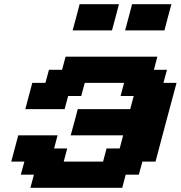

<svg xmlns="http://www.w3.org/2000/svg" viewBox="-20 -895 861 915"><path d="M125 0H562.5L579.1 -62.5H641.6L658.7 -125H721.2Q737.8 -187.5 771 -312.5Q804.2 -437.5 821.3 -500H758.8L775.9 -562.5H713.4L730 -625H292.5L275.9 -562.5H213.4L196.3 -500H133.8Q128.4 -479 117.2 -437.5Q106 -396 100.6 -375H288.1L304.7 -437.5H367.2L383.8 -500H571.3L554.7 -437.5H617.2L600.6 -375H350.6Q345.2 -354 334 -312.3Q322.8 -270.5 316.9 -250H566.9L550.3 -187.5H487.8L471.2 -125H283.7L300.3 -187.5H237.8L254.4 -250H66.9Q61.5 -229 50.3 -187.3Q39.1 -145.5 33.7 -125H96.2L79.1 -62.5H141.6ZM576.2 -750H763.7Q769 -770.5 780 -812.5Q791 -854.5 796.9 -875H609.4Q604 -854 593 -812.5Q582 -771 576.2 -750ZM326.2 -750H513.7Q519.5 -771 530.5 -812.5Q541.5 -854 546.9 -875H359.4Q354 -854 343 -812.5Q332 -771 326.2 -750Z"/></svg>

Font: Faithful 32x
Style: SemiboldOblique
Weight: 400
Foundry: Faithful Resource Pack
Version: Version 1.0; January 27, 2023